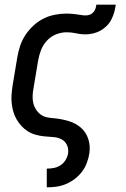

<svg xmlns="http://www.w3.org/2000/svg" viewBox="-20 -586 540 821"><path d="M180 215V135H181Q196 135 211 132Q226 129 239 120.5Q252 112 260.5 98Q269 84 271 70Q274 50 266 33.5Q258 17 242 9Q226 1 206.5 0Q187 -1 168.5 -3Q150 -5 132 -10Q114 -15 99 -24.5Q84 -34 72 -47Q60 -60 51 -75.5Q42 -91 37 -108.5Q32 -126 30 -144.5Q28 -163 29.5 -182Q31 -201 34 -221L54 -341Q58 -365 66 -389.5Q74 -414 88.5 -436Q103 -458 123 -476.5Q143 -495 166 -506.5Q189 -518 214.5 -523Q240 -528 265 -528Q275 -528 285.5 -527Q296 -526 305.5 -525Q315 -524 325.5 -522Q336 -520 346 -520Q355 -520 363.5 -523Q372 -526 378.5 -533Q385 -540 388 -548.5Q391 -557 392 -566H475Q473 -550 468.5 -534Q464 -518 456.5 -503Q449 -488 436.5 -475.5Q424 -463 409.5 -455Q395 -447 378 -443Q361 -439 345 -439Q325 -439 305.5 -443.5Q286 -448 265 -448Q242 -448 219.5 -439Q197 -430 180.5 -412Q164 -394 155.5 -372Q147 -350 143 -327L123 -207Q120 -191 119.5 -175Q119 -159 122.5 -144.5Q126 -130 134.5 -117Q143 -104 155 -95.5Q167 -87 182.5 -84Q198 -81 214 -80H215Q245 -77 274.5 -68Q304 -59 326 -40Q348 -21 357.5 8.5Q367 38 362 70Q359 90 351.5 110Q344 130 331 147.5Q318 165 300.5 178.5Q283 192 263 200.5Q243 209 222.5 212Q202 215 181 215Z"/></svg>

Font: Iosevka Term Curly Medium
Style: Italic
Weight: 500
Italic angle: -9°
Designer: Belleve Invis
Foundry: Belleve Invis
Version: Version 32.3.0